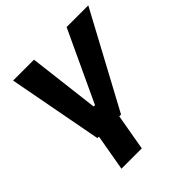

<svg xmlns="http://www.w3.org/2000/svg" viewBox="-194 -657 995 995"><g transform="rotate(-45 303.5 -160.0)"><path d="M154 0H165L130 200H279L314 0H327L607 -520H448L266 -130H256L209 -520H56Z"/></g></svg>

Font: Fixel Display 20240404
Style: Bold Italic
Weight: 700
Italic angle: -10°
Designer: AlfaBravo + MacPaw
Foundry: Kyrylo Tkachov, Marchela Mozhyna, Serhii Makarenko, Maria Weinstein, Zakhar Kryvoshyya
Version: Version 1.211;Glyphs 3.2 (3225)